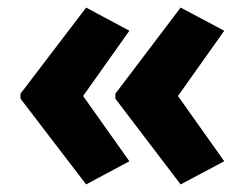

<svg xmlns="http://www.w3.org/2000/svg" viewBox="-20 -530 647 506"><path d="M34 -283 207 -510 321 -449 199 -277 321 -105 207 -44 34 -270ZM284 -283 456 -510 571 -449 449 -277 571 -105 456 -44 284 -270Z"/></svg>

Font: Noto Sans Gurmukhi SemiCondensed ExtraBold
Style: Regular
Weight: 800
Width: 4
Designer: Jelle Bosma - Monotype Design Team
Foundry: Monotype Imaging Inc.
Version: Version 2.004; ttfautohint (v1.8.4.7-5d5b)